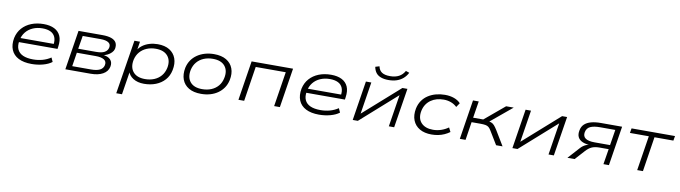

<svg xmlns="http://www.w3.org/2000/svg" viewBox="-37 -1431 8291 2341"><g transform="rotate(10 4108.0 -260.5)"><path d="M336 8Q238 8 173.5 -25Q109 -58 83 -120.5Q57 -183 73 -268Q89 -341 134.5 -392Q180 -443 248 -470Q316 -497 400 -497Q479 -497 532.5 -470Q586 -443 609.5 -390Q633 -337 621 -257L617 -228H117L125 -280H585L559 -263Q569 -324 552 -364Q535 -404 495 -423.5Q455 -443 395 -443Q330 -443 276.5 -420Q223 -397 188 -353.5Q153 -310 142 -249L141 -243Q130 -180 150 -137Q170 -94 219 -72Q268 -50 345 -50Q405 -50 460 -65Q515 -80 563 -112L586 -61Q543 -28 476 -10Q409 8 336 8Z M754 0 831 -489H1127Q1195 -489 1238.5 -473.5Q1282 -458 1299 -427Q1316 -396 1307 -349Q1301 -325 1280.5 -303.5Q1260 -282 1230 -267Q1200 -252 1166 -247L1167 -253Q1238 -248 1269.5 -213.5Q1301 -179 1289 -124Q1276 -65 1217.5 -32.5Q1159 0 1067 0ZM830 -52H1063Q1134 -52 1172.5 -72Q1211 -92 1220 -132Q1230 -178 1195.5 -200.5Q1161 -223 1089 -223H857ZM865 -274H1085Q1156 -274 1191.5 -294.5Q1227 -315 1235 -352Q1244 -394 1212 -415.5Q1180 -437 1113 -437H892Z M1416 180 1523 -489H1592L1573 -369H1563Q1584 -410 1622.5 -439Q1661 -468 1710 -482.5Q1759 -497 1811 -497Q1900 -497 1957.5 -461.5Q2015 -426 2038 -363Q2061 -300 2044 -217Q2029 -144 1984.5 -94Q1940 -44 1874 -18Q1808 8 1728 8Q1647 8 1593 -26.5Q1539 -61 1525 -116H1534L1487 180ZM1730 -51Q1792 -51 1843 -72Q1894 -93 1928 -133Q1962 -173 1975 -231Q1994 -324 1946.5 -381Q1899 -438 1798 -438Q1737 -438 1686.5 -417Q1636 -396 1601.5 -356Q1567 -316 1554 -259Q1535 -165 1582 -108Q1629 -51 1730 -51Z M2434 8Q2341 8 2281.5 -27.5Q2222 -63 2198.5 -126Q2175 -189 2191 -272Q2203 -326 2231.5 -367.5Q2260 -409 2302.5 -438Q2345 -467 2397.5 -482Q2450 -497 2509 -497Q2602 -497 2661.5 -461.5Q2721 -426 2744.5 -363Q2768 -300 2751 -218Q2739 -163 2710.5 -121.5Q2682 -80 2640.5 -51Q2599 -22 2546.5 -7Q2494 8 2434 8ZM2437 -51Q2500 -51 2550.5 -72Q2601 -93 2635 -133Q2669 -173 2681 -231Q2701 -324 2654 -381Q2607 -438 2505 -438Q2443 -438 2392.5 -417Q2342 -396 2308 -356Q2274 -316 2261 -259Q2242 -165 2288.5 -108Q2335 -51 2437 -51Z M2897 0 2974 -489H3487L3410 0H3339L3407 -431H3035L2968 0Z M3894 8Q3796 8 3731.5 -25Q3667 -58 3641 -120.5Q3615 -183 3631 -268Q3647 -341 3692.5 -392Q3738 -443 3806 -470Q3874 -497 3958 -497Q4037 -497 4090.5 -470Q4144 -443 4167.5 -390Q4191 -337 4179 -257L4175 -228H3675L3683 -280H4143L4117 -263Q4127 -324 4110 -364Q4093 -404 4053 -423.5Q4013 -443 3953 -443Q3888 -443 3834.5 -420Q3781 -397 3746 -353.5Q3711 -310 3700 -249L3699 -243Q3688 -180 3708 -137Q3728 -94 3777 -72Q3826 -50 3903 -50Q3963 -50 4018 -65Q4073 -80 4121 -112L4144 -61Q4101 -28 4034 -10Q3967 8 3894 8Z M4312 0 4389 -489H4456L4391 -78H4377L4841 -489H4903L4825 0H4759L4824 -411H4838L4375 0ZM4656 -555Q4600 -555 4560.5 -570Q4521 -585 4499.5 -614Q4478 -643 4470 -686L4520 -701Q4530 -651 4565.5 -628Q4601 -605 4666 -605Q4730 -605 4775 -628.5Q4820 -652 4847 -701L4891 -686Q4869 -643 4835.5 -614Q4802 -585 4757.5 -570Q4713 -555 4656 -555Z M5288 8Q5200 8 5140.5 -26.5Q5081 -61 5056 -124Q5031 -187 5047 -271Q5059 -328 5088.5 -370.5Q5118 -413 5161.5 -441Q5205 -469 5258 -483Q5311 -497 5368 -497Q5431 -497 5481 -479Q5531 -461 5562 -427L5527 -375Q5495 -406 5452.5 -421.5Q5410 -437 5364 -437Q5318 -437 5278 -426Q5238 -415 5205 -392Q5172 -369 5149.5 -335.5Q5127 -302 5117 -256Q5098 -161 5148 -106.5Q5198 -52 5295 -52Q5346 -52 5394.5 -68Q5443 -84 5485 -114L5511 -62Q5481 -40 5445.5 -24Q5410 -8 5370.5 0Q5331 8 5288 8Z M5638 0 5715 -489H5786L5753 -282H5878L6125 -489H6219L5936 -254L5919 -275Q5957 -272 5978.5 -264Q6000 -256 6017 -237.5Q6034 -219 6057 -182L6167 0H6087L5988 -163Q5972 -190 5956.5 -203Q5941 -216 5917 -220.5Q5893 -225 5850 -225H5744L5709 0Z M6289 0 6366 -489H6433L6368 -78H6354L6818 -489H6880L6802 0H6736L6801 -411H6815L6352 0Z M6970 0 7101 -145Q7128 -174 7162.5 -190Q7197 -206 7246 -206H7253L7234 -200Q7169 -200 7125.5 -217.5Q7082 -235 7064 -269.5Q7046 -304 7057 -357Q7066 -404 7096.5 -432.5Q7127 -461 7177.5 -475Q7228 -489 7298 -489H7561L7484 0H7416L7447 -191H7335Q7278 -191 7240 -174.5Q7202 -158 7165 -117L7059 0ZM7263 -243H7455L7486 -436H7297Q7221 -436 7177.5 -416Q7134 -396 7124 -344Q7115 -293 7150.5 -268Q7186 -243 7263 -243Z M7834 0 7902 -431H7668L7678 -489H8216L8206 -431H7972L7905 0Z"/></g></svg>

Font: Nunito Sans 10pt Expanded Light
Style: Italic
Weight: 300
Width: 7
Italic angle: -9°
Designer: Vernon Adams
Foundry: Vernon Adams
Version: Version 3.101;gftools[0.9.27]